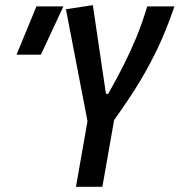

<svg xmlns="http://www.w3.org/2000/svg" viewBox="-20 -718 690 738"><path d="M272 0 332 -341.8H433.6L373.5 0ZM318.8 -239.3 233.4 -682.6 336.9 -698.2 387.2 -357.4H396Q428.7 -415.5 455.1 -467.5Q481.4 -519.5 503.9 -574Q526.4 -628.4 545.9 -693.4H650.4Q619.1 -600.1 580.6 -521Q542 -441.9 495.1 -368.9Q448.2 -295.9 391.6 -219.7ZM43.5 -507.8 120.1 -693.4H223.6L137.2 -507.8Z"/></svg>

Font: Cascadia Code
Style: Italic
Weight: 400
Italic angle: -10°
Designer: Aaron Bell
Foundry: Saja Typeworks
Version: Version 2407.024